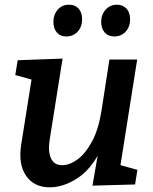

<svg xmlns="http://www.w3.org/2000/svg" viewBox="-20 -785 652 816"><path d="M193 11Q126 12 91.5 -37Q57 -86 70 -170L114 -447L45 -466L55 -529L246 -536L192 -197Q183 -144 196 -113.5Q209 -83 244 -83Q276 -83 309.5 -107.5Q343 -132 370.5 -182.5Q398 -233 411 -312L445 -532H563L492 -83L564 -63L554 -1L373 4L395 -123Q355 -54 299.5 -21.5Q244 11 193 11ZM262 -630Q236 -630 221.5 -647Q207 -664 207 -692Q207 -723 225.5 -744Q244 -765 273 -765Q299 -765 314 -748.5Q329 -732 329 -703Q329 -671 310 -650.5Q291 -630 262 -630ZM466 -630Q440 -630 425 -647Q410 -664 410 -692Q410 -723 429 -744Q448 -765 477 -765Q502 -765 517.5 -748.5Q533 -732 533 -703Q533 -671 514 -650.5Q495 -630 466 -630Z"/></svg>

Font: Bitter SemiBold
Style: Italic
Weight: 600
Italic angle: -9°
Designer: Sol Matas, and Bitter project Authors
Foundry: Sol Matas
Version: Version 2.001